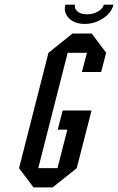

<svg xmlns="http://www.w3.org/2000/svg" viewBox="-20 -812 512 832"><path d="M271.7 -250H230L251.7 -333.3H376.7L312.5 -83.3L208.3 0H125L62.5 -83.3L190 -583.3L294.2 -666.7H377.5L440 -583.3L418.3 -500H335L356.7 -583.3H273.3L145.8 -83.3H229.2ZM430 -791.7H471.7Q463.3 -756.7 426.7 -732.5Q390 -708.3 346.7 -708.3Q304.2 -708.3 279.2 -732.5Q260.8 -750.8 260.8 -774.2Q260.8 -782.5 263.3 -791.7H305Q304.2 -787.5 304.2 -784.2Q304.2 -771.7 317.9 -760.8Q331.7 -750 357.5 -750Q383.3 -750 404.6 -762.1Q425.8 -774.2 430 -791.7Z"/></svg>

Font: Yulong
Style: Italic
Weight: 400
Italic angle: -14.25°
Designer: GGBotNet
Foundry: f0n7.com
Version: 1.00